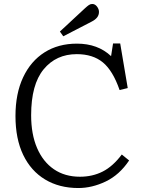

<svg xmlns="http://www.w3.org/2000/svg" viewBox="-20 -934 726 968"><path d="M375 14Q279 14 207.5 -29Q136 -72 97 -153Q58 -234 58 -349Q58 -462 96.5 -544Q135 -626 204.5 -670Q274 -714 368 -714Q473 -714 540 -651L550 -715H586L624 -490L583 -480Q549 -578 498.5 -619.5Q448 -661 367 -661Q263 -661 200 -584.5Q137 -508 137 -353Q137 -257 167 -187.5Q197 -118 252 -80.5Q307 -43 383 -43Q446 -43 497.5 -69Q549 -95 594 -155L631 -125Q582 -52 513 -19Q444 14 375 14ZM299 -751 282 -775 408 -892Q420 -903 428 -908.5Q436 -914 445 -914Q459 -914 469 -901Q479 -888 479 -874Q479 -858 469.5 -846Q460 -834 442 -825Z"/></svg>

Font: Literata 12pt Light
Style: Regular
Weight: 300
Designer: Latin by Veronika Burian and Jose Scaglione. Greek by Irene Vlachou. Cyrillic by Vera Evstafieva.
Foundry: TypeTogether
Version: Version 3.002